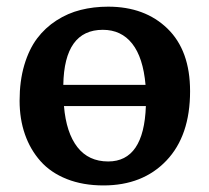

<svg xmlns="http://www.w3.org/2000/svg" viewBox="-20 -545 631 579"><path d="M292 14.2Q230 14.2 181.4 -5.1Q132.8 -24.4 102.1 -59.1Q71.3 -93.8 55.2 -139.9Q39.1 -186 39.1 -241.2Q39.1 -300.8 53.2 -348.6Q67.4 -396.5 91.8 -429Q116.2 -461.4 150.4 -483.4Q184.6 -505.4 223.4 -515.1Q262.2 -524.9 306.2 -524.9Q417 -524.9 485.1 -458.7Q553.2 -392.6 553.2 -270Q553.2 -135.7 481.9 -60.8Q410.6 14.2 292 14.2ZM170.9 -289.1H418.9Q411.6 -371.6 378.7 -413.3Q345.7 -455.1 290 -455.1Q173.8 -455.1 170.9 -289.1ZM306.2 -58.1Q414.1 -58.1 419.9 -225.1H172.9Q179.7 -144.5 213.4 -101.3Q247.1 -58.1 306.2 -58.1Z"/></svg>

Font: Literata Book SemiBold
Style: Regular
Weight: 600
Designer: Latin by Veronika Burian and Jose Scaglione. Greek by Irene Vlachou. Cyrillic by Vera Evstafieva
Foundry: TypeTogether
Version: Version 2.003;PS 002.003;hotconv 1.0.88;makeotf.lib2.5.64775